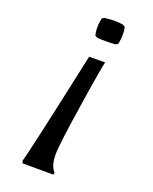

<svg xmlns="http://www.w3.org/2000/svg" viewBox="-190 -537 649 816"><g transform="rotate(30 134.0 -129.0)"><path d="M169 -314Q168 -306 168 -261Q168 -216 170 -126Q172 -36 173 -6Q174 24 175 43.5Q176 63 177 77.5Q178 92 179 107Q186 177 217 199V209L80 233L74 223Q80 178 98 -301ZM178 -419Q178 -415 178 -411L170 -403Q119 -390 86 -388L76 -392Q63 -420 63 -458Q63 -463 63 -468L71 -476Q118 -491 153 -491Q157 -491 166 -486Q178 -456 178 -419Z"/></g></svg>

Font: Asul
Style: Regular
Weight: 400
Version: Version 1.001